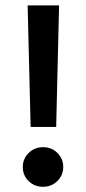

<svg xmlns="http://www.w3.org/2000/svg" viewBox="-20 -700 322 719"><path d="M83.5 -679.7H201.2L190.4 -224.6H94.7ZM65.4 -74.7Q65.4 -106 87.6 -127.4Q109.9 -148.9 141.1 -148.9Q172.9 -148.9 194.8 -127.4Q216.8 -106 216.8 -74.7Q216.8 -43.5 194.8 -22Q172.9 -0.5 141.1 -0.5Q109.4 -0.5 87.4 -21.7Q65.4 -43 65.4 -74.7Z"/></svg>

Font: Vazirmatn FD NL Medium
Style: Regular
Weight: 500
Designer: Saber Rastikerdar
Foundry: Saber Rastikerdar
Version: Version 33.003